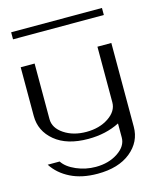

<svg xmlns="http://www.w3.org/2000/svg" viewBox="-132 -804 930 1107"><g transform="rotate(-15 333.0 -250.5)"><path d="M583 -709V-667H41V-709ZM583 -500V0Q583 89.8 510.3 148.9Q437.5 208 312.5 208Q218.8 208 151.4 174.3Q84 140.6 46.9 83H118.2Q141.6 119.1 196.8 143.1Q252 167 312.5 167Q389.6 167 444.8 130.4Q500 93.8 500 42V-42Q418 0 312.5 0Q185.5 0 113.8 -59.6Q42 -119.1 42 -209V-500H125V-168Q125 -115.2 179.7 -78.6Q234.4 -42 312.5 -42Q390.6 -42 445.3 -78.6Q500 -115.2 500 -168V-500Z"/></g></svg>

Font: okolaks
Style: Regular
Weight: 500
Version: Version 000.6.0